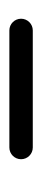

<svg xmlns="http://www.w3.org/2000/svg" viewBox="140 -347 90 410"><g transform="rotate(-90 185.0 -142.0)"><path d="M75 -117C75 -117 75 -117 75 -117C158.3 -117 241.7 -117 325 -117C338.8 -117 350 -128.2 350 -142C350 -155.8 338.8 -167 325 -167C325 -167 325 -167 325 -167C241.7 -167 158.3 -167 75 -167C61.2 -167 50 -155.8 50 -142C50 -128.2 61.2 -117 75 -117Z"/></g></svg>

Font: FRB American Cursive Guidelines Semibold
Style: Italic
Weight: 600
Italic angle: -25°
Version: Version 2.0;Modular Font Editor K font №1